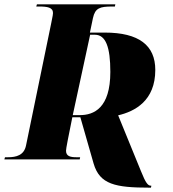

<svg xmlns="http://www.w3.org/2000/svg" viewBox="-44 -734 797 884"><path d="M644 130H651L653 121H651C637 121 627 109 605 54L500 -203C577 -221 671 -270 671 -412C671 -525 596 -584 438 -584H370L384 -651C394 -697 416 -704 472 -704H485L487 -714H126L123 -704H136C174 -704 200 -700 200 -674C200 -670 199 -661 192 -628L76 -65C67 -19 31 -10 -8 -10H-21L-24 0H323L325 -10H309C281 -10 260 -14 260 -40C260 -46 262 -57 268 -89L289 -194H326L387 19C415 115 487 130 644 130ZM324 -204H291L371 -574H393C443 -574 464 -517 464 -403C464 -236 388 -204 324 -204Z"/></svg>

Font: Noto Serif Display SemiCondensed Black
Style: Italic
Weight: 900
Width: 4
Italic angle: -12°
Designer: Monotype Design Team
Foundry: Monotype Imaging Inc.
Version: Version 2.009